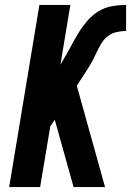

<svg xmlns="http://www.w3.org/2000/svg" viewBox="-20 -755 540 775"><path d="M17 0 139 -735H264L224 -494L238 -518Q253 -543 267 -569.5Q281 -596 296.5 -621.5Q312 -647 332 -670.5Q352 -694 377.5 -709.5Q403 -725 432 -730Q461 -735 489 -735V-630Q470 -630 450 -625.5Q430 -621 414 -608Q398 -595 387.5 -577Q377 -559 368.5 -540.5Q360 -522 350.5 -504.5Q341 -487 329 -469L290 -409L404 0H277L201 -272L183 -245L142 0Z"/></svg>

Font: Iosevka SS04 Extrabold
Style: Italic
Weight: 800
Italic angle: -9°
Monospace: yes
Designer: Belleve Invis
Foundry: Belleve Invis
Version: Version 19.0.0; ttfautohint (v1.8.4)